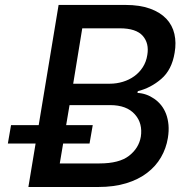

<svg xmlns="http://www.w3.org/2000/svg" viewBox="-20 -747 752 767"><path d="M11.4 -173.7 24.1 -247.2H134.6L214.1 -727.3H480.5Q538.7 -727.3 579.4 -712.5Q620 -697.8 644.4 -672.1Q668.7 -646.3 676.7 -611.3Q684.7 -576.3 677.6 -536.2Q666.5 -468 624.3 -431.8Q582.4 -395.6 530.5 -382.8L529.1 -375.7Q564.3 -374.3 595.9 -352.6Q611.5 -342 623.8 -326.7Q636 -311.4 643.5 -291.7Q650.9 -272 653.1 -248Q655.2 -224.1 650.6 -195.7Q643.8 -154.1 623 -118.4Q602.3 -82.7 567.6 -56.3Q533 -29.8 484.2 -14.9Q435.4 0 372.2 0H93.4L122.2 -173.7ZM272.4 -412.6H419Q445.7 -412.6 470.9 -420.3Q496.1 -427.9 516.3 -442.5Q536.6 -457 550.4 -478.5Q564.3 -500 568.5 -527.7Q576.3 -573.9 550.4 -603.7Q523.8 -633.9 458.5 -633.9H308.6ZM218.8 -94.1H377.1Q456.3 -94.1 495.4 -124.6Q534.8 -155.2 542.6 -201Q546.5 -226.9 540.8 -249.3Q535.2 -271.7 518.8 -290.1Q486.2 -327.1 420.1 -327.1H257.8L244.3 -247.2H350.5L337.7 -173.7H232.2Z"/></svg>

Font: Inter P Medium
Style: Italic
Weight: 500
Italic angle: 9.39999°
Designer: Rasmus Andersson
Foundry: rsms
Version: Version 3.018;git-588b23468